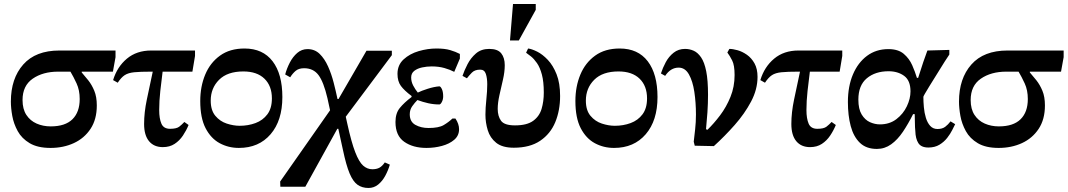

<svg xmlns="http://www.w3.org/2000/svg" viewBox="-20 -722 5305 954"><path d="M231 13Q167 13 127.5 -10.5Q88 -34 68 -70.5Q48 -107 41 -146Q34 -185 34 -217Q34 -332 95.5 -401.5Q157 -471 275 -471H554V-438L541 -366H386V-362Q401 -345 418.5 -323Q436 -301 448.5 -271Q461 -241 461 -198Q461 -129 430 -82Q399 -35 347 -11Q295 13 231 13ZM330 -366H269Q193 -366 142.5 -331Q92 -296 92 -225Q92 -180 111 -151Q130 -122 162 -108Q194 -94 232 -94Q304 -94 340 -129.5Q376 -165 376 -230Q376 -274 360.5 -307.5Q345 -341 330 -366Z M789 9Q745 9 720.5 -20.5Q696 -50 696 -106Q696 -163 709.5 -227Q723 -291 739 -366H731Q677 -366 647 -363Q617 -360 599.5 -348.5Q582 -337 565 -311L542 -324Q562 -390 610.5 -430.5Q659 -471 731 -471H949V-444L936 -366H788Q782 -320 776.5 -270Q771 -220 771 -175Q771 -133 782 -107.5Q793 -82 825 -82Q857 -82 870.5 -92.5Q884 -103 896 -116L917 -101Q906 -74 889 -48.5Q872 -23 847.5 -7Q823 9 789 9Z M1167 13Q1115 13 1071.5 -10.5Q1028 -34 1001.5 -85Q975 -136 975 -220Q975 -292 999.5 -351Q1024 -410 1073 -445.5Q1122 -481 1195 -481Q1286 -481 1334.5 -417.5Q1383 -354 1383 -240Q1383 -123 1324.5 -55Q1266 13 1167 13ZM1171 -97Q1213 -97 1249.5 -110.5Q1286 -124 1308.5 -154Q1331 -184 1331 -233Q1331 -295 1294 -331Q1257 -367 1189 -367Q1110 -367 1068.5 -325.5Q1027 -284 1027 -222Q1027 -174 1050 -146.5Q1073 -119 1106.5 -108Q1140 -97 1171 -97Z M1497 206H1373L1372 180L1620 -174L1607 -234Q1588 -315 1562.5 -349Q1537 -383 1491 -383Q1464 -383 1448.5 -369.5Q1433 -356 1422 -338L1397 -352Q1405 -382 1420 -411Q1435 -440 1457 -459Q1479 -478 1508 -478Q1544 -478 1568.5 -454Q1593 -430 1610 -392Q1627 -354 1638 -311Q1649 -268 1657 -230H1662L1801 -470H1927V-448L1698 -142L1706 -106Q1726 -15 1745 34Q1764 83 1784.5 101Q1805 119 1830 119Q1851 119 1865 111.5Q1879 104 1892 85L1917 96Q1909 124 1894.5 151Q1880 178 1859 195Q1838 212 1811 212Q1779 212 1756.5 196Q1734 180 1717 139.5Q1700 99 1684 23L1661 -82H1656Z M2099 13Q2032 13 1988.5 -17.5Q1945 -48 1945 -116Q1945 -159 1966.5 -185.5Q1988 -212 2025 -240V-245Q1989 -272 1972 -295Q1955 -318 1955 -355Q1955 -399 1985.5 -427Q2016 -455 2060.5 -468Q2105 -481 2149 -481Q2190 -481 2217 -473Q2244 -465 2265 -454V-431L2237 -365Q2216 -376 2188 -384Q2160 -392 2125 -392Q2101 -392 2077.5 -387Q2054 -382 2038.5 -370Q2023 -358 2023 -337Q2023 -316 2033 -297Q2043 -278 2056 -262Q2074 -271 2105.5 -281Q2137 -291 2163 -293Q2169 -293 2175.5 -279.5Q2182 -266 2182 -243Q2182 -228 2175.5 -215.5Q2169 -203 2163 -203Q2135 -203 2108 -209Q2081 -215 2054 -225Q2041 -212 2028.5 -194.5Q2016 -177 2016 -154Q2016 -117 2044 -101.5Q2072 -86 2109 -86Q2160 -86 2184.5 -100.5Q2209 -115 2228 -133H2243Q2261 -106 2261 -80Q2261 -48 2237 -27.5Q2213 -7 2176 3Q2139 13 2099 13Z M2533 12Q2476 12 2445.5 -12.5Q2415 -37 2403.5 -75Q2392 -113 2392 -152Q2392 -185 2396.5 -227.5Q2401 -270 2401 -303Q2401 -334 2394 -355Q2387 -376 2366 -376Q2339 -376 2324.5 -361Q2310 -346 2300 -333L2278 -345Q2287 -372 2303 -403Q2319 -434 2345 -456.5Q2371 -479 2411 -479Q2453 -479 2470.5 -457Q2488 -435 2488 -398Q2488 -365 2479 -326Q2470 -287 2461.5 -249Q2453 -211 2453 -181Q2453 -145 2469.5 -122Q2486 -99 2539 -99Q2598 -99 2629 -121.5Q2660 -144 2671 -181Q2682 -218 2682 -262Q2682 -316 2672.5 -351.5Q2663 -387 2648 -408.5Q2633 -430 2618.5 -441.5Q2604 -453 2594 -460L2604 -481Q2622 -479 2649 -465.5Q2676 -452 2702 -424.5Q2728 -397 2745.5 -353Q2763 -309 2763 -245Q2763 -173 2739 -115Q2715 -57 2664 -22.5Q2613 12 2533 12ZM2558 -521H2514L2529 -702H2642V-673Z M3031 13Q2979 13 2935.5 -10.5Q2892 -34 2865.5 -85Q2839 -136 2839 -220Q2839 -292 2863.5 -351Q2888 -410 2937 -445.5Q2986 -481 3059 -481Q3150 -481 3198.5 -417.5Q3247 -354 3247 -240Q3247 -123 3188.5 -55Q3130 13 3031 13ZM3035 -97Q3077 -97 3113.5 -110.5Q3150 -124 3172.5 -154Q3195 -184 3195 -233Q3195 -295 3158 -331Q3121 -367 3053 -367Q2974 -367 2932.5 -325.5Q2891 -284 2891 -222Q2891 -174 2914 -146.5Q2937 -119 2970.5 -108Q3004 -97 3035 -97Z M3527 4 3432 2 3427 -18Q3430 -45 3434 -79.5Q3438 -114 3438 -153Q3438 -212 3430 -265.5Q3422 -319 3403 -352.5Q3384 -386 3352 -386Q3312 -386 3285 -345L3264 -357Q3273 -385 3288 -413Q3303 -441 3327 -460Q3351 -479 3384 -479Q3406 -479 3426.5 -470Q3447 -461 3463.5 -437Q3480 -413 3489 -368Q3498 -323 3498 -251Q3498 -208 3495 -163.5Q3492 -119 3488 -80L3495 -77Q3527 -108 3558 -149Q3589 -190 3609.5 -240.5Q3630 -291 3630 -349Q3630 -398 3618 -421.5Q3606 -445 3594 -461L3604 -479Q3621 -479 3644.5 -472.5Q3668 -466 3691 -450Q3714 -434 3729 -407Q3744 -380 3744 -340Q3744 -278 3712 -217.5Q3680 -157 3630.5 -101Q3581 -45 3527 4Z M4005 9Q3961 9 3936.5 -20.5Q3912 -50 3912 -106Q3912 -163 3925.5 -227Q3939 -291 3955 -366H3947Q3893 -366 3863 -363Q3833 -360 3815.5 -348.5Q3798 -337 3781 -311L3758 -324Q3778 -390 3826.5 -430.5Q3875 -471 3947 -471H4165V-444L4152 -366H4004Q3998 -320 3992.5 -270Q3987 -220 3987 -175Q3987 -133 3998 -107.5Q4009 -82 4041 -82Q4073 -82 4086.5 -92.5Q4100 -103 4112 -116L4133 -101Q4122 -74 4105 -48.5Q4088 -23 4063.5 -7Q4039 9 4005 9Z M4337 18Q4284 18 4252.5 -12.5Q4221 -43 4207 -95.5Q4193 -148 4193 -215Q4193 -293 4218 -352Q4243 -411 4288 -444.5Q4333 -478 4394 -478Q4443 -478 4470.5 -454.5Q4498 -431 4512.5 -398Q4527 -365 4536 -335H4542Q4557 -383 4567.5 -413.5Q4578 -444 4588 -471L4697 -474V-451L4674 -416Q4627 -341 4597.5 -293Q4568 -245 4568 -241Q4568 -217 4570.5 -189Q4573 -161 4580.5 -136.5Q4588 -112 4602 -96.5Q4616 -81 4638 -81Q4662 -81 4676.5 -92Q4691 -103 4703 -119L4726 -105Q4721 -95 4711.5 -76Q4702 -57 4686.5 -37Q4671 -17 4648 -3Q4625 11 4593 11Q4557 11 4543 -11Q4529 -33 4528 -71Q4526 -90 4526 -110Q4526 -130 4525 -155H4517Q4493 -107 4466.5 -67.5Q4440 -28 4408 -5Q4376 18 4337 18ZM4352 -104Q4400 -104 4434 -130Q4468 -156 4486 -194Q4504 -232 4504 -268Q4504 -322 4472.5 -345Q4441 -368 4395 -368Q4329 -368 4287 -333Q4245 -298 4245 -227Q4245 -180 4261.5 -153Q4278 -126 4302.5 -115Q4327 -104 4352 -104Z M4942 13Q4878 13 4838.5 -10.5Q4799 -34 4779 -70.5Q4759 -107 4752 -146Q4745 -185 4745 -217Q4745 -332 4806.5 -401.5Q4868 -471 4986 -471H5265V-438L5252 -366H5097V-362Q5112 -345 5129.5 -323Q5147 -301 5159.5 -271Q5172 -241 5172 -198Q5172 -129 5141 -82Q5110 -35 5058 -11Q5006 13 4942 13ZM5041 -366H4980Q4904 -366 4853.5 -331Q4803 -296 4803 -225Q4803 -180 4822 -151Q4841 -122 4873 -108Q4905 -94 4943 -94Q5015 -94 5051 -129.5Q5087 -165 5087 -230Q5087 -274 5071.5 -307.5Q5056 -341 5041 -366Z"/></svg>

Font: STIX Two Text SemiBold
Style: Regular
Weight: 600
Designer: Ross Mills, John Hudson & Paul Hanslow, Tiro Typeworks Ltd; with prior portions MicroPress Inc., and Coen Hoffman.
Foundry: Tiro Typeworks Ltd
Version: Version 2.13 b171